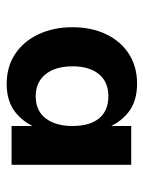

<svg xmlns="http://www.w3.org/2000/svg" viewBox="54 -814 440 589"><g transform="rotate(90 274.5 -520.0)"><path d="M238 -320Q185 -320 146 -346Q107 -372 85.5 -418Q64 -464 64 -522Q64 -580 85.5 -625Q107 -670 146 -695Q185 -720 237 -720Q292 -720 326 -692.5Q360 -665 376 -619.5Q392 -574 392 -520Q392 -466 376 -420.5Q360 -375 326 -347.5Q292 -320 238 -320ZM276 -409Q320 -409 343.5 -439.5Q367 -470 367 -522Q367 -575 343.5 -603.5Q320 -632 276 -632Q232 -632 208 -603Q184 -574 184 -522Q184 -469 208.5 -439Q233 -409 276 -409ZM367 -335V-702H486V-335Z"/></g></svg>

Font: Moderustic
Style: Bold
Weight: 700
Designer: Tural Alisoy
Foundry: TAFT Foundry
Version: Version 2.120